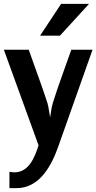

<svg xmlns="http://www.w3.org/2000/svg" viewBox="-22 -755 500 996"><path d="M295 -735 186 -570H289L440 -735ZM127 -497H-2L178 -1C159 58 129 139 53 139C44 139 35 138 27 136V221H64C184 221 246 103 281 3L458 -497H348C316 -405 281 -314 252 -221C245 -198 242 -170 238 -146C233 -170 231 -198 224 -221C194 -314 159 -405 127 -497Z"/></svg>

Font: Rosario
Style: Bold
Weight: 700
Designer: Hector Gatti
Foundry: Omnibus Type
Version: Version 1.100